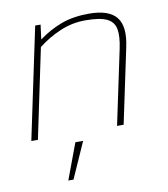

<svg xmlns="http://www.w3.org/2000/svg" viewBox="-78 -550 704 805"><g transform="rotate(-10 274.5 -147.0)"><path d="M24 0 124 -474H147L139 -412Q183 -445 234.5 -464.5Q286 -484 354 -484Q439 -484 471 -444Q503 -404 484 -317L417 0H389L456 -317Q467 -369 461 -400Q455 -431 425.5 -445Q396 -459 334 -459Q278 -459 226.5 -437Q175 -415 132 -381L52 0ZM148 190 205 37H238L170 190Z"/></g></svg>

Font: Kanit Thin
Style: Italic
Weight: 250
Italic angle: -12°
Designer: Katatrad Team
Foundry: CadsonDemak
Version: Version 2.000; ttfautohint (v1.8.3)